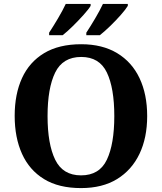

<svg xmlns="http://www.w3.org/2000/svg" viewBox="-20 -951 827 981"><path d="M394 10Q280 10 205 -36Q130 -82 92.5 -165Q55 -248 55 -359Q55 -470 92.5 -552Q130 -634 205.5 -679.5Q281 -725 395 -725Q503 -725 578.5 -679.5Q654 -634 693 -551.5Q732 -469 732 -358Q732 -247 692.5 -164.5Q653 -82 578 -36Q503 10 394 10ZM394 -55Q488 -55 526 -135Q564 -215 564 -358Q564 -501 526 -580.5Q488 -660 395 -660Q301 -660 262 -580.5Q223 -501 223 -358Q223 -215 262 -135Q301 -55 394 -55ZM421 -784Q442 -816 466 -856.5Q490 -897 506 -931H633V-921Q623 -904 597.5 -875Q572 -846 542.5 -817.5Q513 -789 490 -771H421ZM231 -784Q252 -816 276 -856.5Q300 -897 316 -931H443V-921Q433 -904 407 -875Q381 -846 352 -817.5Q323 -789 300 -771H231Z"/></svg>

Font: Noto Serif Tibetan
Style: Bold
Weight: 700
Designer: Monotype Design Team
Foundry: Monotype Imaging Inc.
Version: Version 2.103; ttfautohint (v1.8.4.7-5d5b)